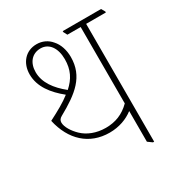

<svg xmlns="http://www.w3.org/2000/svg" viewBox="-153 -738 798 851"><g transform="rotate(-30 246.0 -312.5)"><path d="M241 -128C290 -128 332 -144 363 -168V-11L385 5H391V-598H492V-603L481 -622H285V-617L295 -598H363V-207C327 -171 286 -155 237 -155C188 -155 147 -172 120 -198C96 -221 77 -251 77 -274C77 -285 83 -293 94 -299C193 -354 259 -405 259 -505C259 -541 248 -574 228 -596C210 -618 184 -630 155 -630C98 -630 62 -586 62 -529C62 -465 103 -414 156 -371C127 -348 89 -327 42 -303C66 -195 137 -128 241 -128ZM90 -524C90 -572 117 -605 161 -605C204 -605 231 -567 231 -510C231 -456 212 -419 174 -385C124 -425 90 -471 90 -524Z"/></g></svg>

Font: Noto Serif Devanagari Condensed Thin
Style: Regular
Weight: 100
Width: 3
Designer: Universal Thirst, Indian Type Foundry and the Monotype Design Team
Foundry: Monotype Imaging Inc.
Version: Version 2.004